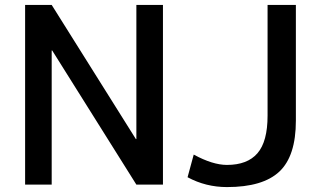

<svg xmlns="http://www.w3.org/2000/svg" viewBox="-20 -750 1294 780"><path d="M82 0V-730H190L532 -185H534V-730H642V0H534L192 -545H190V0ZM767 -122Q844 -80 902 -80Q985 -80 1026 -127.5Q1067 -175 1067 -280V-730H1182V-260Q1182 -116 1115 -53Q1048 10 902 10Q816 10 742 -30Z"/></svg>

Font: M PLUS 1p Medium
Style: Regular
Weight: 500
Version: Version 1.062